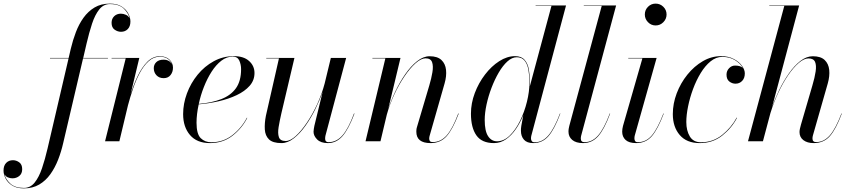

<svg xmlns="http://www.w3.org/2000/svg" viewBox="-224 -780 4688 1060"><path d="M52 -460H155L167 -511.5Q178 -558 194.8 -602.2Q211.5 -646.5 237 -682Q262.5 -717.5 298.2 -738.8Q334 -760 382.5 -760Q423 -760 447.8 -744Q472.5 -728 484.2 -705.2Q496 -682.5 496 -661.5Q496 -634.5 481.5 -619.5Q467 -604.5 444 -604.5Q425.5 -604.5 408.8 -616.2Q392 -628 392 -654Q392 -676.5 406.5 -690.5Q421 -704.5 443.5 -704.5Q457 -704.5 471.2 -698.2Q485.5 -692 491.5 -678Q486 -706 460.2 -731.8Q434.5 -757.5 382.5 -757.5Q347.5 -757.5 324 -728Q300.5 -698.5 284.2 -649.2Q268 -600 254 -540L235.5 -460H372V-457.5H234.5L124.5 11.5Q114 57.5 96.8 101.8Q79.5 146 54 181.8Q28.5 217.5 -7.5 238.8Q-43.5 260 -92 260Q-132 260 -157 244Q-182 228 -193.2 205.2Q-204.5 182.5 -204.5 161.5Q-204.5 134.5 -190 119.5Q-175.5 104.5 -152.5 104.5Q-134 104.5 -117.8 116.2Q-101.5 128 -101.5 154Q-101.5 178.5 -117.5 191.5Q-133.5 204.5 -155.5 204.5Q-168 204.5 -180.8 199.2Q-193.5 194 -199.5 181Q-193.5 209 -167.5 233.2Q-141.5 257.5 -92 257.5Q-56.5 257.5 -32.8 228Q-9 198.5 7.8 149.2Q24.5 100 38.5 40L154.5 -457.5H52Z M470 -457.5H392V-460H545L497 -259.5Q513 -311.5 535.8 -359.5Q558.5 -407.5 589 -438.5Q619.5 -469.5 658.5 -469.5Q692.5 -469.5 711.8 -450.8Q731 -432 731 -406.5Q731 -382.5 717.5 -365.5Q704 -348.5 679.5 -348.5Q655 -348.5 640 -364.2Q625 -380 625 -403.5Q625 -423.5 639 -437Q653 -450.5 679 -450.5Q711.5 -450.5 725.5 -425Q719.5 -443 702.5 -455Q685.5 -467 658.5 -467Q624 -467 596.2 -441.8Q568.5 -416.5 547.2 -376.2Q526 -336 510 -289.2Q494 -242.5 482.5 -198.5L435 0H356Z M861 -102.5Q861 -40 884.2 -17.2Q907.5 5.5 942.5 5.5Q1008.5 5.5 1059 -34Q1109.5 -73.5 1139 -130L1141 -129Q1112 -72 1059.8 -31Q1007.5 10 935 10Q863 10 825 -34.5Q787 -79 787 -150Q787 -207.5 808 -264.2Q829 -321 867 -367.5Q905 -414 956.2 -442Q1007.5 -470 1067.5 -470Q1121.5 -470 1151.2 -443.2Q1181 -416.5 1181 -377Q1181 -336.5 1154.2 -306.2Q1127.5 -276 1082.8 -254.8Q1038 -233.5 983.2 -221Q928.5 -208.5 873 -204Q861 -149 861 -102.5ZM1060.5 -467.5Q1027.5 -467.5 998 -444.8Q968.5 -422 944.2 -384.2Q920 -346.5 901.8 -300.2Q883.5 -254 873.5 -206.5Q945.5 -212.5 998 -233Q1050.5 -253.5 1078.8 -293.2Q1107 -333 1107 -398Q1107 -423.5 1097.2 -445.5Q1087.5 -467.5 1060.5 -467.5Z M1401.5 -460 1329 -152.5Q1320 -113 1314.2 -78.5Q1308.5 -44 1315.8 -22.8Q1323 -1.5 1353 -1.5Q1378.5 -1.5 1409.2 -29.5Q1440 -57.5 1471 -103.8Q1502 -150 1527.8 -206.2Q1553.5 -262.5 1568.5 -319.5L1602.5 -460H1687L1573 -32Q1571 -24 1571 -14Q1571 5 1589.5 5Q1633.5 5 1666.2 -32Q1699 -69 1730.5 -153.5L1733 -153Q1700.5 -67 1666.8 -28.5Q1633 10 1586 10Q1547 10 1527 -10Q1507 -30 1507 -52.5Q1507 -58.5 1508.5 -67.8Q1510 -77 1511.5 -85L1557.5 -274Q1541.5 -227.5 1517 -177.8Q1492.5 -128 1462.2 -85.5Q1432 -43 1398.2 -16.5Q1364.5 10 1330 10Q1282 10 1261 -10.5Q1240 -31 1238 -65.5Q1236 -100 1244 -141L1316 -457.5H1246V-460Z M1903.5 -457.5H1832V-460H1987L1919.5 -178.5Q1934.5 -225 1958.8 -275.8Q1983 -326.5 2013.5 -370.5Q2044 -414.5 2078.5 -442Q2113 -469.5 2148 -469.5Q2191 -469.5 2213 -448.8Q2235 -428 2238.5 -393.8Q2242 -359.5 2230.5 -319.5L2148.5 -32.5Q2145.5 -23.5 2145.5 -14.5Q2145.5 -6.5 2149.5 -1Q2153.5 4.5 2164.5 4.5Q2209 4.5 2241.8 -32.2Q2274.5 -69 2306 -153.5L2308.5 -153Q2276 -67 2242 -28.5Q2208 10 2153 10Q2074.5 10 2074.5 -53Q2074.5 -64 2076.2 -72.2Q2078 -80.5 2080.5 -87L2146 -308Q2157.5 -346.5 2163.2 -380.8Q2169 -415 2161.5 -436.5Q2154 -458 2125.5 -458Q2100.5 -458 2070 -430.8Q2039.5 -403.5 2009 -358.5Q1978.5 -313.5 1952.8 -258.2Q1927 -203 1911.5 -147L1876.5 0H1794Z M2701.5 -324Q2701.5 -313.5 2701 -303L2820.5 -747.5H2733V-750H2901L2709.5 -31.5Q2707.5 -24 2707.5 -15.5Q2707.5 -7.5 2711.8 -1Q2716 5.5 2728 5.5Q2770.5 5.5 2803 -31.8Q2835.5 -69 2867.5 -153.5L2869.5 -153Q2837.5 -67 2804 -28.5Q2770.5 10 2720 10Q2685 10 2668.5 -9Q2652 -28 2652 -58Q2652 -62 2652.2 -69.5Q2652.5 -77 2654 -85L2665 -144.5Q2648 -102.5 2623.8 -67.2Q2599.5 -32 2569.2 -11Q2539 10 2503 10Q2436 10 2406 -32.8Q2376 -75.5 2376 -152.5Q2376 -210 2397.2 -266.2Q2418.5 -322.5 2453.8 -368.5Q2489 -414.5 2532.2 -442.2Q2575.5 -470 2619.5 -470Q2654.5 -470 2672.2 -449.5Q2690 -429 2695.8 -395.8Q2701.5 -362.5 2701.5 -324ZM2699 -324Q2699 -363 2693.2 -394.8Q2687.5 -426.5 2672.2 -445.2Q2657 -464 2629 -464Q2603 -464 2577.5 -441Q2552 -418 2529.5 -379.5Q2507 -341 2489.5 -295Q2472 -249 2462 -202.5Q2452 -156 2452 -117.5Q2452 -57 2470.5 -28.5Q2489 0 2520 0Q2557.5 0 2590 -31.5Q2622.5 -63 2647 -112.8Q2671.5 -162.5 2685.2 -218.5Q2699 -274.5 2699 -324Z M3144.5 -153Q3112.5 -67 3078.8 -28.5Q3045 10 2995 10Q2956 10 2935.2 -7.5Q2914.5 -25 2914.5 -53Q2914.5 -63 2916 -70.8Q2917.5 -78.5 2919 -85L3098 -747.5H2999V-750H3177.5L2984.5 -31Q2982.5 -23.5 2982.5 -15Q2982.5 5 3003 5Q3045.5 5 3078 -32Q3110.5 -69 3142.5 -153.5Z M3336 -700Q3336 -725 3353.5 -742.5Q3371 -760 3395.5 -760Q3420.5 -760 3438.2 -742.5Q3456 -725 3456 -700Q3456 -675.5 3438.2 -657.5Q3420.5 -639.5 3395.5 -639.5Q3371 -639.5 3353.5 -657.5Q3336 -675.5 3336 -700ZM3440.5 -153Q3408 -67 3374.8 -28.5Q3341.5 10 3288 10Q3249 10 3230 -7.2Q3211 -24.5 3211 -53Q3211 -67.5 3215.5 -85L3322.5 -457.5H3244.5V-460H3401L3280.5 -32Q3278.5 -24.5 3278.5 -16Q3278.5 -7 3282.5 -1Q3286.5 5 3298 5Q3342.5 5 3374.2 -31.8Q3406 -68.5 3438.5 -153.5Z M3845 -129.5Q3815.5 -73 3763.2 -31.5Q3711 10 3639 10Q3567 10 3528.8 -34.5Q3490.5 -79 3490.5 -150Q3490.5 -208 3512 -264.8Q3533.5 -321.5 3571 -368Q3608.5 -414.5 3656.2 -442.2Q3704 -470 3757 -470Q3798 -470 3827.5 -454.2Q3857 -438.5 3872.5 -416.5Q3888 -394.5 3888 -375Q3888 -348.5 3873.2 -333.2Q3858.5 -318 3836.5 -318Q3818 -318 3802.5 -330Q3787 -342 3787 -368Q3787 -388.5 3801 -403.2Q3815 -418 3834 -418Q3847 -418 3858.2 -415.2Q3869.5 -412.5 3877 -405Q3864.5 -428.5 3835 -447.2Q3805.5 -466 3763.5 -466Q3729.5 -466 3699.2 -441.5Q3669 -417 3644.5 -376.8Q3620 -336.5 3602.2 -288.5Q3584.5 -240.5 3574.8 -192.8Q3565 -145 3565 -106.5Q3565 -58.5 3584.5 -26.5Q3604 5.5 3646 5.5Q3712 5.5 3762.5 -34.8Q3813 -75 3843 -130.5Z M4261 -308Q4274 -351.5 4279 -385.2Q4284 -419 4275.8 -438.2Q4267.5 -457.5 4239.5 -457.5Q4214.5 -457.5 4185.5 -432.5Q4156.5 -407.5 4127.2 -364.8Q4098 -322 4072.8 -268Q4047.5 -214 4029.5 -156L3988 0H3905.5L4106 -747.5H4023V-750H4188L4038 -187Q4054 -234 4078 -283.5Q4102 -333 4131.8 -375.2Q4161.5 -417.5 4195 -443.5Q4228.5 -469.5 4263.5 -469.5Q4307 -469.5 4328.8 -448.8Q4350.5 -428 4354 -394Q4357.5 -360 4346 -319.5L4264 -32.5Q4261.5 -23.5 4261.5 -15.5Q4261.5 4.5 4282 4.5Q4324.5 4.5 4357 -32.2Q4389.5 -69 4421.5 -153.5L4423.5 -153Q4391.5 -67 4357.5 -28.5Q4323.5 10 4268 10Q4233 10 4211.5 -6.2Q4190 -22.5 4190 -51Q4190 -59 4192.2 -69.2Q4194.5 -79.5 4198 -92Z"/></svg>

Font: Bodoni* 72pt
Style: Italic
Weight: 400
Italic angle: -13°
Version: Version 2.3